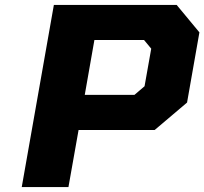

<svg xmlns="http://www.w3.org/2000/svg" viewBox="-20 -757 827 777"><path d="M68 0 198 -737H695L787 -626L737 -342L606 -231H298L257 0ZM323 -373H524L565 -408L592 -560L563 -595H362Z"/></svg>

Font: Tomorrow
Style: Bold Italic
Weight: 700
Italic angle: -10°
Designer: Tony de Marco, Monica Rizzolli
Foundry: Just in Type
Version: Version 2.002